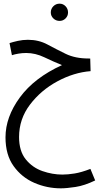

<svg xmlns="http://www.w3.org/2000/svg" viewBox="-20 -633 539 1047"><path d="M351 -565Q351 -585 337.5 -599Q324 -613 305 -613Q285 -613 271 -599Q257 -585 257 -565Q257 -546 271 -532.5Q285 -519 305 -519Q324 -519 337.5 -532.5Q351 -546 351 -565ZM312 394Q343 394 392 386.5Q441 379 499 351L473 288Q424 307 387 313Q350 319 320 319Q266 319 211.5 300Q157 281 120.5 236Q84 191 84 114Q84 16 143.5 -62.5Q203 -141 293 -189.5Q383 -238 474 -245L472 -314H463Q390 -314 338 -339.5Q286 -365 238.5 -390.5Q191 -416 132 -416Q104 -416 77 -410Q50 -404 32 -398L45 -332Q60 -337 80.5 -340.5Q101 -344 123 -344Q173 -344 222 -320.5Q271 -297 318 -278Q167 -209 88.5 -102Q10 5 10 116Q10 211 54 272.5Q98 334 167 364Q236 394 312 394Z"/></svg>

Font: Noto Sans Arabic Condensed
Style: Regular
Weight: 400
Width: 3
Designer: Nadine Chahine
Foundry: Monotype Imaging Inc.
Version: 1.001